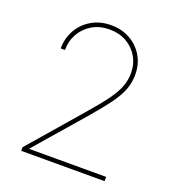

<svg xmlns="http://www.w3.org/2000/svg" viewBox="-133 -844 874 951"><g transform="rotate(20 303.5 -368.5)"><path d="M85 0V-19L320.8 -291.5Q376 -355 407.2 -397.9Q438.5 -440.9 451.4 -475.6Q464.4 -510.3 464.4 -546.9Q464.4 -595.2 442.1 -633.1Q419.9 -670.9 381.1 -692.9Q342.3 -714.8 292 -714.8Q240.2 -714.8 200.9 -691.7Q161.6 -668.5 139.6 -629.6Q117.7 -590.8 117.7 -543.5H95.2Q95.2 -597.2 120.1 -641.1Q145 -685.1 189.5 -711.2Q233.9 -737.3 292 -737.3Q348.6 -737.3 392.6 -712.4Q436.5 -687.5 461.7 -644.5Q486.8 -601.6 486.8 -546.9Q486.8 -506.3 473.1 -469.2Q459.5 -432.1 427 -387.2Q394.5 -342.3 338.9 -277.8L119.6 -24.9V-22.5H524.4V0Z"/></g></svg>

Font: Inter 17pt Thin
Style: Regular
Weight: 250
Version: Version 4.001;git-66647c0bb